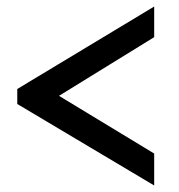

<svg xmlns="http://www.w3.org/2000/svg" viewBox="-20 -553 550 589"><path d="M33 -280 453 -533V-439L161 -259L453 -82V16L33 -234Z"/></svg>

Font: IngvarSans
Style: Regular
Weight: 500
Version: Version 3.000